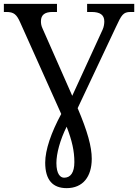

<svg xmlns="http://www.w3.org/2000/svg" viewBox="-20 -734 715 994"><path d="M325 240C409 240 455 181 455 88C455 25 433 -54 382 -174L580 -594C609 -656 617 -672 656 -672H675V-714H431V-672H454C498 -672 520 -657 520 -623C520 -612 518 -595 511 -580L354 -238L200 -587C193 -602 192 -613 192 -624C192 -657 212 -672 252 -672H275V-714H0V-672H13C52 -672 66 -659 84 -619L297 -144C245 -48 214 42 214 108C214 199 254 240 325 240ZM312 186C293 186 272 168 272 110C272 61 291 -10 325 -78C353 -6 365 48 365 105C365 160 345 186 312 186Z"/></svg>

Font: Noto Serif
Style: Regular
Weight: 400
Designer: Monotype Design Team
Foundry: Monotype Imaging Inc.
Version: Version 2.015